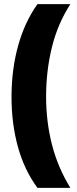

<svg xmlns="http://www.w3.org/2000/svg" viewBox="-20 -755 374 933"><path d="M36 -284Q36 -154 67 -41.5Q98 71 162 158H322Q261 59 232.5 -52.5Q204 -164 204 -285Q204 -410 232 -524.5Q260 -639 322 -735H162Q100 -648 68 -532.5Q36 -417 36 -284Z"/></svg>

Font: Noto Sans Display SemiCondensed Black
Style: Regular
Weight: 900
Width: 4
Designer: Monotype Design Team
Foundry: Monotype Imaging Inc.
Version: Version 1.900